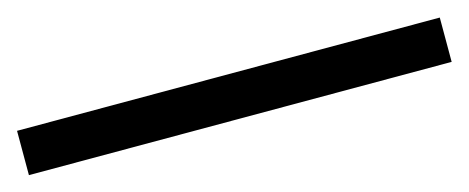

<svg xmlns="http://www.w3.org/2000/svg" viewBox="-28 -87 665 272"><g transform="rotate(-15 304.0 49.5)"><path d="M-6 82V17H614V82Z"/></g></svg>

Font: Noto Serif TC ExtraLight Black
Style: Regular
Weight: 900
Version: Version 2.003-H1;hotconv 1.1.1;makeotfexe 2.6.0